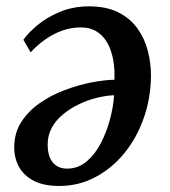

<svg xmlns="http://www.w3.org/2000/svg" viewBox="-20 -586 548 620"><path d="M55.5 -457.5Q69.5 -478 99 -503.2Q128.5 -528.5 171.8 -547Q215 -565.5 268 -565.5Q323 -565.5 361.2 -546.5Q399.5 -527.5 423 -495.2Q446.5 -463 457 -423.2Q467.5 -383.5 467.5 -342Q467 -269.5 444.2 -204.8Q421.5 -140 381.2 -91Q341 -42 287.5 -13.8Q234 14.5 171.5 14.5Q121.5 14.5 89.5 -2Q57.5 -18.5 42 -46Q26.5 -73.5 26 -108Q25.5 -155.5 48.2 -191.2Q71 -227 108 -252.8Q145 -278.5 188.8 -295Q232.5 -311.5 275 -319.8Q317.5 -328 349.5 -328.5Q351 -361 345.8 -391.2Q340.5 -421.5 327.8 -445.5Q315 -469.5 293.2 -483.5Q271.5 -497.5 241 -497.5Q209.5 -497.5 180.5 -487Q151.5 -476.5 126 -458.5Q100.5 -440.5 79 -417ZM196.5 -41.5Q232 -41.5 259.2 -64.2Q286.5 -87 305.2 -123Q324 -159 335 -200Q346 -241 348.5 -278.5Q322.5 -277.5 293 -270.2Q263.5 -263 235.2 -249.5Q207 -236 183.8 -217Q160.5 -198 147 -173Q133.5 -148 134 -117.5Q134.5 -79.5 151.2 -60.5Q168 -41.5 196.5 -41.5Z"/></svg>

Font: Merriweather Medium
Style: Italic
Weight: 500
Italic angle: -7.8°
Version: Version 2.101